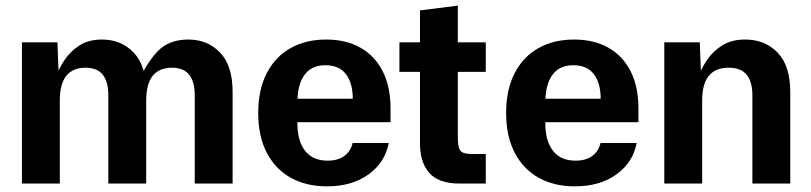

<svg xmlns="http://www.w3.org/2000/svg" viewBox="-20 -650 2872 680"><path d="M57.7 -500H183.4L188.4 -366.5L166.8 -357.5Q187.1 -404.9 207.9 -436.4Q228.7 -467.9 261.2 -489Q293.7 -510 341 -510Q409.4 -510 453.6 -463.6Q497.8 -417.3 497.8 -325.2V0H363.7V-311.5Q363.7 -361 343.8 -385.6Q323.9 -410.2 282.7 -410.2Q238.3 -410.2 215 -381.7Q191.8 -353.1 191.8 -293.2V0H57.7ZM588.7 -410.2Q544.3 -410.2 521 -381.7Q497.8 -353.1 497.8 -293.2L468.7 -357.5Q499.7 -428.5 539.3 -469.3Q579 -510 646.7 -510Q715.4 -510 759.6 -463.6Q803.8 -417.3 803.8 -325.2V0H669.7V-311.5Q669.7 -361 649.8 -385.6Q629.9 -410.2 588.7 -410.2Z M894.5 -250Q894.5 -333 925.1 -391.5Q955.6 -450 1009.7 -480Q1063.8 -510 1134.8 -510Q1205.6 -510 1256.8 -481Q1308 -452 1335.6 -397.3Q1363.1 -342.6 1363.1 -266.5V-217.2H974.6V-300.2H1229.4Q1229.4 -355.9 1205.1 -387.5Q1180.9 -419 1132.8 -419Q1082.7 -419 1058 -384.1Q1033.3 -349.3 1033.3 -286.9V-213.1Q1033.3 -150.7 1060.5 -115.9Q1087.7 -81 1140.2 -81Q1178.1 -81 1200.5 -98.5Q1222.9 -115.9 1228.9 -143.5H1356.8Q1344.1 -75.1 1285.5 -32.6Q1227 10 1137.5 10Q1065.4 10 1010.7 -20Q955.9 -50 925.2 -108.5Q894.5 -167 894.5 -250Z M1467.4 -144V-613.2L1601.4 -630V-168Q1601.4 -139.4 1605.6 -126.2Q1609.7 -113 1621 -108.8Q1632.3 -104.5 1656.8 -104.5H1700.4V0H1606.4Q1534.4 0 1500.9 -37Q1467.4 -74 1467.4 -144ZM1394.6 -500H1700.4V-395.5H1394.6Z M1772.5 -250Q1772.5 -333 1803.1 -391.5Q1833.6 -450 1887.7 -480Q1941.8 -510 2012.8 -510Q2083.6 -510 2134.8 -481Q2186 -452 2213.6 -397.3Q2241.1 -342.6 2241.1 -266.5V-217.2H1852.6V-300.2H2107.4Q2107.4 -355.9 2083.1 -387.5Q2058.9 -419 2010.8 -419Q1960.7 -419 1936 -384.1Q1911.3 -349.3 1911.3 -286.9V-213.1Q1911.3 -150.7 1938.5 -115.9Q1965.7 -81 2018.2 -81Q2056.1 -81 2078.5 -98.5Q2100.9 -115.9 2106.9 -143.5H2234.8Q2222.1 -75.1 2163.5 -32.6Q2105 10 2015.5 10Q1943.4 10 1888.7 -20Q1833.9 -50 1803.2 -108.5Q1772.5 -167 1772.5 -250Z M2332.7 -500H2458.4L2463.4 -366.5L2441.8 -357.5Q2462.7 -405.5 2483.5 -436.7Q2504.3 -467.9 2537.5 -489Q2570.7 -510 2619 -510Q2689.4 -510 2734.1 -463.6Q2778.8 -417.3 2778.8 -325.2V0H2644.7V-311.5Q2644.7 -361 2624.3 -385.6Q2603.9 -410.2 2560.7 -410.2Q2514.3 -410.2 2490.5 -381.7Q2466.8 -353.1 2466.8 -293.2V0H2332.7Z"/></svg>

Font: TASA Orbiter VF Text
Style: Regular
Weight: 400
Designer: Weizhong Zhang
Foundry: 本地遙控
Version: Version 1.001;Glyphs 3.2 (3192)